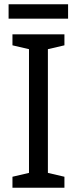

<svg xmlns="http://www.w3.org/2000/svg" viewBox="-20 -874 358 894"><path d="M297 -854H20V-787H297ZM280 0V-51L203 -69V-645L280 -663V-714H38V-663L115 -645V-69L38 -51V0Z"/></svg>

Font: Noto Sans Malayalam SemiCondensed
Style: Regular
Weight: 400
Width: 4
Designer: Jelle Bosma - Monotype Design Team
Foundry: Monotype Imaging Inc.
Version: Version 2.104